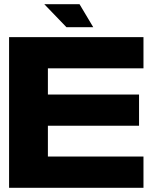

<svg xmlns="http://www.w3.org/2000/svg" viewBox="-20 -890 724 910"><path d="M639 -294H207V-148H660V0H23V-714H660V-566H207V-442H639ZM295 -761 190 -870H357L422 -761Z"/></svg>

Font: Non Bureau Extended
Style: Bold
Weight: 700
Width: 7
Designer: Jona Saucedo
Foundry: Non Foundry
Version: Version 1.000; ttfautohint (v1.8.4)